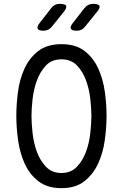

<svg xmlns="http://www.w3.org/2000/svg" viewBox="-20 -970 640 1000"><path d="M300 -69Q350 -69 381 -102Q412 -135 428.5 -181Q445 -227 450.5 -278.5Q456 -330 456 -367Q456 -403 450.5 -453.5Q445 -504 428.5 -550Q412 -596 381.5 -628.5Q351 -661 300 -661Q249 -661 218.5 -628Q188 -595 171.5 -549Q155 -503 149.5 -452.5Q144 -402 144 -366Q144 -329 149.5 -278Q155 -227 171.5 -181Q188 -135 219 -102Q250 -69 300 -69ZM300 10Q226 10 179.5 -26.5Q133 -63 108 -119Q83 -175 74 -241Q65 -307 65 -367Q65 -425 73.5 -490.5Q82 -556 107 -611.5Q132 -667 178.5 -703.5Q225 -740 300 -740Q375 -740 421 -704Q467 -668 492 -612.5Q517 -557 526 -492Q535 -427 535 -368Q535 -308 526 -241.5Q517 -175 491.5 -119Q466 -63 420 -26.5Q374 10 300 10ZM380 -810Q354 -810 349 -820.5Q344 -831 360 -851L420 -928Q429 -939 440 -944.5Q451 -950 465 -950Q493 -950 498 -939.5Q503 -929 485 -908L422 -830Q414 -820 403.5 -815Q393 -810 380 -810ZM207 -810Q181 -810 176 -820.5Q171 -831 187 -851L247 -928Q255 -939 266 -944.5Q277 -950 291 -950Q320 -950 324.5 -939.5Q329 -929 312 -908L249 -830Q241 -820 230 -815Q219 -810 207 -810Z"/></svg>

Font: Maple Mono NL Light
Style: Regular
Weight: 300
Monospace: yes
Designer: subframe7536
Version: Version 7.000